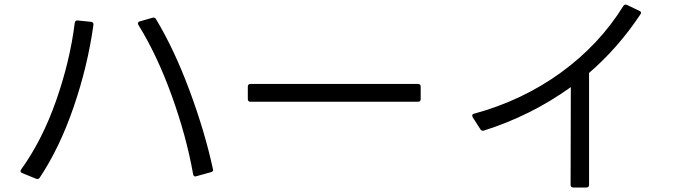

<svg xmlns="http://www.w3.org/2000/svg" viewBox="-20 -793 3005 853"><path d="M848 -9Q840 -9 838 -19Q808 -188 743 -368Q678 -548 595 -682Q593 -685 593 -689Q593 -696 601 -698L657 -714Q659 -715 662 -715Q669 -715 673 -708Q754 -574 822 -391Q890 -208 926 -42L927 -38Q927 -31 917 -28L852 -10ZM74 -40Q168 -171 229.5 -346.5Q291 -522 312 -691Q314 -704 326 -702L385 -696Q397 -694 395 -682Q370 -501 307.5 -318.5Q245 -136 156 -3Q150 5 140 1L79 -24Q66 -29 74 -40Z M1837 -341H1093Q1081 -341 1081 -353V-408Q1081 -420 1093 -420H1837Q1849 -420 1849 -408V-353Q1849 -341 1837 -341Z M2078 -279Q2078 -287 2087 -288Q2302 -347 2472.5 -471Q2643 -595 2749 -766Q2755 -776 2766 -771L2820 -745Q2833 -740 2825 -729Q2726 -580 2597 -469V28Q2597 40 2585 40H2527Q2515 40 2515 28L2516 -406Q2339 -279 2130 -213L2125 -212Q2119 -212 2114 -219L2080 -272Q2078 -278 2078 -279Z"/></svg>

Font: LINE Seed JP_TTF Regular
Style: Regular
Weight: 400
Designer: LINE & Fontrix & Fontworks
Version: Version 1.002